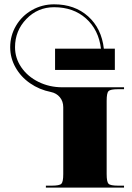

<svg xmlns="http://www.w3.org/2000/svg" viewBox="-20 -850 599 870"><path d="M187.9 0V-8.7H214.2Q249.6 -8.7 258.1 -17.3Q266.6 -25.8 266.6 -61.2V-364.1Q266.6 -390.7 251.3 -409.3Q236 -427.9 210.7 -433.1Q158.2 -443.6 116.3 -472.7Q74.3 -501.7 50.3 -544.6Q26.2 -587.4 26.2 -635.9Q26.2 -688.8 52.7 -733.6Q79.1 -778.4 125 -804.4Q170.9 -830.4 225.1 -830.4Q318.6 -830.4 379.4 -775.8Q440.1 -721.2 450.6 -629.4H500.4V-533.2H229.5V-629.4H437.5Q427 -715 369.8 -766.2Q312.5 -817.3 225.1 -817.3Q151.2 -817.3 99.7 -764.2Q48.1 -711.1 48.1 -635.9Q48.1 -586.5 76.7 -544.8Q105.3 -503.1 154.7 -478.8Q204.1 -454.5 262.2 -454.5H542V-445.8H515.7Q480.3 -445.8 471.8 -437.3Q463.3 -428.8 463.3 -393.4V-61.2Q463.3 -25.8 471.8 -17.3Q480.3 -8.7 515.7 -8.7H542V0Z"/></svg>

Font: Wabroye
Style: Medium
Weight: 500
Designer: gluk
Foundry: gluk
Version: Version 0.14